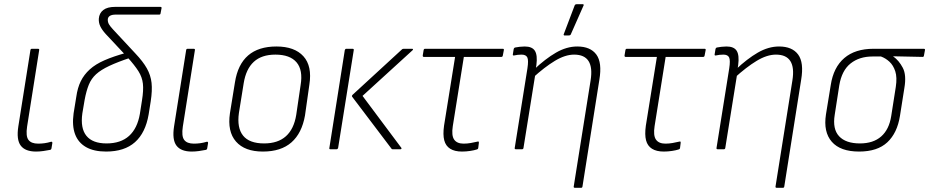

<svg xmlns="http://www.w3.org/2000/svg" viewBox="-20 -716 4457 921"><path d="M153 11Q101 11 79.5 -17.5Q58 -46 68 -110L126 -476Q127 -482 133 -482H162Q169 -482 168 -476L110 -109Q103 -63 116.5 -45Q130 -27 163 -27Q178 -27 193 -29Q208 -31 225 -36Q232 -37 231 -29L227 -5Q226 2 220 3Q205 6 187.5 8.5Q170 11 153 11Z M489 11Q430 11 392.5 -10.5Q355 -32 340 -72.5Q325 -113 333 -172L346 -252Q352 -295 367.5 -326.5Q383 -358 410.5 -383Q438 -408 481.5 -427Q525 -446 587 -463L608 -440Q545 -419 504.5 -400Q464 -381 441 -360Q418 -339 406 -309.5Q394 -280 386 -237L375 -172Q365 -101 394.5 -64.5Q424 -28 491 -28Q559 -28 599 -64Q639 -100 651 -170L661 -234Q669 -283 665.5 -314.5Q662 -346 644 -374.5Q626 -403 590 -443L487 -553Q469 -573 461 -590Q453 -607 454 -626Q456 -653 475.5 -668Q495 -683 532 -683H749Q756 -683 755 -677L750 -651Q749 -646 744 -646H536Q516 -646 506.5 -639.5Q497 -633 497 -621Q497 -609 503 -599Q509 -589 522 -575L629 -460Q666 -421 684.5 -388Q703 -355 707 -318.5Q711 -282 703 -230L693 -167Q678 -79 627.5 -34Q577 11 489 11Z M900 11Q848 11 826.5 -17.5Q805 -46 815 -110L873 -476Q874 -482 880 -482H909Q916 -482 915 -476L857 -109Q850 -63 863.5 -45Q877 -27 910 -27Q925 -27 940 -29Q955 -31 972 -36Q979 -37 978 -29L974 -5Q973 2 967 3Q952 6 934.5 8.5Q917 11 900 11Z M1241 11Q1154 11 1112 -37Q1070 -85 1083 -173L1107 -321Q1134 -493 1306 -493Q1393 -493 1435.5 -446Q1478 -399 1464 -310L1443 -162Q1428 -77 1378 -33Q1328 11 1241 11ZM1247 -28Q1313 -28 1351.5 -62.5Q1390 -97 1401 -165L1422 -308Q1434 -380 1402.5 -417Q1371 -454 1301 -454Q1235 -454 1197.5 -419.5Q1160 -385 1149 -317L1126 -174Q1116 -103 1146 -65.5Q1176 -28 1247 -28Z M1863 0Q1859 0 1857 -4L1670 -251Q1666 -255 1671 -261L1907 -478Q1910 -482 1916 -482H1957Q1960 -482 1961 -480Q1962 -478 1959 -475L1719 -256L1905 -7Q1907 -5 1905.5 -2.5Q1904 0 1901 0ZM1565 0Q1558 0 1560 -7L1634 -476Q1636 -482 1641 -482H1671Q1678 -482 1677 -476L1602 -7Q1600 0 1594 0Z M2196 11Q2161 11 2139.5 -2.5Q2118 -16 2111 -43Q2104 -70 2110 -113L2163 -443H2013Q2007 -443 2008 -451L2012 -475Q2013 -482 2019 -482H2392Q2398 -482 2397 -476L2392 -450Q2391 -443 2385 -443H2205L2152 -111Q2145 -66 2158.5 -46.5Q2172 -27 2204 -27Q2221 -27 2238 -30Q2255 -33 2272 -37Q2278 -39 2277 -30L2274 -6Q2273 -2 2271.5 -1Q2270 0 2267 1Q2255 5 2235.5 8Q2216 11 2196 11Z M2739 185Q2731 185 2732 179L2813 -330Q2833 -454 2734 -454Q2691 -454 2641.5 -424Q2592 -394 2535 -342L2541 -382Q2596 -434 2647 -463.5Q2698 -493 2749 -493Q2812 -493 2840.5 -454.5Q2869 -416 2855 -333L2774 179Q2773 185 2767 185ZM2455 0Q2448 0 2449 -6L2510 -388Q2516 -427 2509.5 -440.5Q2503 -454 2482 -454Q2473 -454 2463.5 -453Q2454 -452 2446 -450Q2439 -449 2440 -455L2444 -480Q2445 -484 2446.5 -485.5Q2448 -487 2450 -488Q2459 -490 2472.5 -491.5Q2486 -493 2497 -493Q2533 -493 2546 -472Q2559 -451 2553 -404L2549 -380L2548 -361L2491 -6Q2490 0 2484 0ZM2687 -546Q2685 -546 2684 -548.5Q2683 -551 2685 -554L2737 -691Q2739 -694 2741.5 -695Q2744 -696 2747 -696H2775Q2778 -696 2779.5 -694Q2781 -692 2779 -689L2718 -551Q2716 -546 2708 -546Z M3164 11Q3129 11 3107.5 -2.5Q3086 -16 3079 -43Q3072 -70 3078 -113L3131 -443H2981Q2975 -443 2976 -451L2980 -475Q2981 -482 2987 -482H3360Q3366 -482 3365 -476L3360 -450Q3359 -443 3353 -443H3173L3120 -111Q3113 -66 3126.5 -46.5Q3140 -27 3172 -27Q3189 -27 3206 -30Q3223 -33 3240 -37Q3246 -39 3245 -30L3242 -6Q3241 -2 3239.5 -1Q3238 0 3235 1Q3223 5 3203.5 8Q3184 11 3164 11Z M3707 185Q3699 185 3700 179L3781 -330Q3801 -454 3702 -454Q3659 -454 3609.5 -424Q3560 -394 3503 -342L3509 -382Q3564 -434 3615 -463.5Q3666 -493 3717 -493Q3780 -493 3808.5 -454.5Q3837 -416 3823 -333L3742 179Q3741 185 3735 185ZM3423 0Q3416 0 3417 -6L3478 -388Q3484 -427 3477.5 -440.5Q3471 -454 3450 -454Q3441 -454 3431.5 -453Q3422 -452 3414 -450Q3407 -449 3408 -455L3412 -480Q3413 -484 3414.5 -485.5Q3416 -487 3418 -488Q3427 -490 3440.5 -491.5Q3454 -493 3465 -493Q3501 -493 3514 -472Q3527 -451 3521 -404L3517 -380L3516 -361L3459 -6Q3458 0 3452 0Z M4101 11Q4011 11 3970 -36Q3929 -83 3942 -167L3965 -308Q3978 -393 4030 -437.5Q4082 -482 4170 -482H4411Q4418 -482 4417 -476L4412 -449Q4411 -443 4406 -443L4265 -446V-445Q4292 -426 4310.5 -391Q4329 -356 4318 -293L4297 -160Q4284 -78 4236.5 -33.5Q4189 11 4101 11ZM4105 -28Q4169 -28 4207 -61.5Q4245 -95 4255 -159L4277 -299Q4284 -345 4274.5 -374Q4265 -403 4246.5 -420Q4228 -437 4206 -445H4165Q4102 -445 4060 -411.5Q4018 -378 4006 -307L3984 -165Q3973 -97 4005 -62.5Q4037 -28 4105 -28Z"/></svg>

Font: Sofia Sans Semi Condensed ExtraLight
Style: Italic
Weight: 250
Italic angle: -9°
Version: Version 4.100